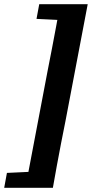

<svg xmlns="http://www.w3.org/2000/svg" viewBox="-56 -735 448 915"><path d="M362 -715 256 -158Q245 -105 235 -52Q225 1 215 54Q205 107 196 160H65L171 -398Q181 -450 191.5 -503Q202 -556 211.5 -609Q221 -662 231 -715ZM298 -715 283 -638H263L118 -645L131 -715ZM145 82 130 160H-36L-23 89L125 82Z"/></svg>

Font: Source Serif 4 ExtraBold
Style: Italic
Weight: 800
Italic angle: -12°
Designer: Frank Grießhammer
Foundry: Adobe Systems Incorporated
Version: Version 4.004;hotconv 1.0.116;makeotfexe 2.5.65601